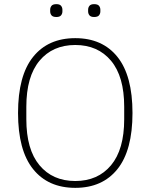

<svg xmlns="http://www.w3.org/2000/svg" viewBox="-20 -894 726 926"><path d="M343 12Q212 12 139.5 -78.5Q67 -169 67 -349Q67 -529 139.5 -619.5Q212 -710 343 -710Q474 -710 546.5 -619.5Q619 -529 619 -349Q619 -169 546.5 -78.5Q474 12 343 12ZM343 -21Q452 -21 515.5 -97Q579 -173 579 -319V-379Q579 -525 515.5 -601Q452 -677 343 -677Q234 -677 170.5 -601Q107 -525 107 -379V-319Q107 -173 170.5 -97Q234 -21 343 -21ZM252 -812Q235 -812 228.5 -820Q222 -828 222 -839V-847Q222 -858 228.5 -866Q235 -874 252 -874Q268 -874 274.5 -866Q281 -858 281 -847V-839Q281 -828 274.5 -820Q268 -812 252 -812ZM434 -812Q418 -812 411.5 -820Q405 -828 405 -839V-847Q405 -858 411.5 -866Q418 -874 434 -874Q451 -874 457.5 -866Q464 -858 464 -847V-839Q464 -828 457.5 -820Q451 -812 434 -812Z"/></svg>

Font: IBM Plex Sans Arabic ExtraLight
Style: Regular
Weight: 200
Designer: Mike Abbink, Paul van der Laan, Pieter van Rosmalen, Wael Morcos, Khajak Apelian
Foundry: Bold Monday
Version: Version 1.1